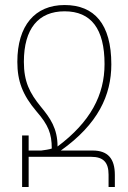

<svg xmlns="http://www.w3.org/2000/svg" viewBox="-20 -744 510 764"><path d="M209 -161C209 -233 180 -274 142 -320C98 -374 75 -419 75 -498C75 -630 133 -699 237 -699C343 -699 396 -629 396 -489C396 -366 340 -259 209 -161ZM144 -145H94V-205H68V0H94V-120H343C392 -120 412 -97 412 -49V0H437V-48C437 -113 409 -145 349 -145H222C370 -250 423 -365 423 -488C423 -649 355 -724 237 -724C119 -724 49 -642 49 -498C49 -421 70 -366 125 -301C172 -247 186 -213 186 -153C179 -150 155 -146 144 -145Z"/></svg>

Font: Noto Sans Armenian Condensed Thin
Style: Regular
Weight: 100
Width: 3
Designer: Monotype Design Team
Foundry: Monotype Imaging Inc.
Version: Version 2.008